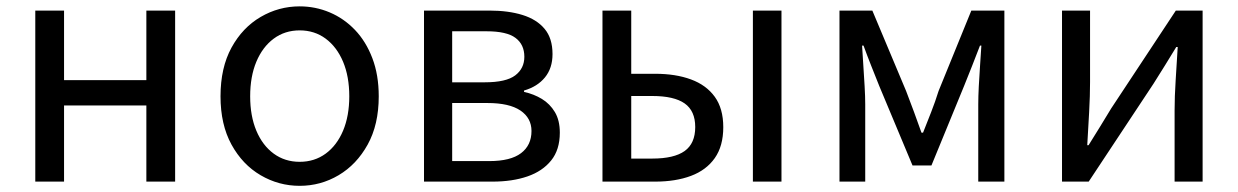

<svg xmlns="http://www.w3.org/2000/svg" viewBox="-20 -577 3933 610"><path d="M92.1 0V-543.4H183.5V-322.5H445V-543.4H536.4V0H445V-241.9H183.5V0Z M932.1 13.4Q865.6 13.4 808 -20.3Q750.4 -54 715.5 -117.6Q680.6 -181.2 680.6 -271Q680.6 -361.9 715.5 -425.7Q750.4 -489.4 808 -523.1Q865.6 -556.8 932.1 -556.8Q981.9 -556.8 1027.3 -537.7Q1072.7 -518.6 1107.8 -481.9Q1142.8 -445.3 1163 -392.1Q1183.3 -338.9 1183.3 -271Q1183.3 -181.2 1148.1 -117.6Q1112.8 -54 1055.7 -20.3Q998.7 13.4 932.1 13.4ZM932.1 -62.9Q979.2 -62.9 1014.7 -88.9Q1050.2 -114.9 1070 -161.8Q1089.7 -208.7 1089.7 -271Q1089.7 -333.8 1070 -380.8Q1050.2 -427.8 1014.7 -454.2Q979.2 -480.5 932.1 -480.5Q885.1 -480.5 849.6 -454.2Q814.1 -427.8 794.4 -380.8Q774.8 -333.8 774.8 -271Q774.8 -208.7 794.4 -161.8Q814.1 -114.9 849.6 -88.9Q885.1 -62.9 932.1 -62.9Z M1327.1 0V-543.4H1535.1Q1594.9 -543.4 1640.1 -529.4Q1685.2 -515.4 1710.3 -485.3Q1735.4 -455.3 1735.4 -405.2Q1735.4 -360.4 1711.3 -331Q1687.2 -301.6 1644.9 -289.4V-285Q1676 -278.2 1701.6 -262.7Q1727.2 -247.1 1742.9 -220.9Q1758.6 -194.7 1758.6 -155.5Q1758.6 -101.3 1731.1 -67.2Q1703.6 -33 1655.7 -16.5Q1607.8 0 1544.7 0ZM1416.6 -315.5H1520Q1587.9 -315.5 1616.9 -337.5Q1645.9 -359.5 1645.9 -396.6Q1645.9 -435.6 1617.8 -456.6Q1589.8 -477.6 1526.1 -477.6H1416.6ZM1416.6 -65.2H1534.4Q1602.3 -65.2 1635.4 -90.4Q1668.6 -115.6 1668.6 -160.8Q1668.6 -202 1633.4 -225.9Q1598.2 -249.7 1528.6 -249.7H1416.6Z M1894.1 0V-543.4H1985.5V-342.6H2061.8Q2126.5 -342.6 2175.2 -324.7Q2223.9 -306.8 2250.9 -269.5Q2277.9 -232.2 2277.9 -173Q2277.9 -113 2250.9 -74.7Q2223.9 -36.4 2175.2 -18.2Q2126.5 0 2061.8 0ZM1985.5 -73.2H2052.3Q2121.6 -73.2 2155.2 -97.2Q2188.8 -121.3 2188.8 -173.4Q2188.8 -224.7 2155.2 -248.4Q2121.6 -272 2052.3 -272H1985.5ZM2372 0V-543.4H2462.8V0Z M2647.1 0V-543.4H2751.5L2858.8 -287.8Q2871.6 -253.8 2883.9 -221.2Q2896.1 -188.6 2907.6 -155.5H2912.6Q2925.6 -188.6 2938.5 -221.2Q2951.3 -253.8 2961.9 -287.8L3066 -543.4H3171V0H3088V-245.5Q3088 -269.7 3089.7 -302.7Q3091.4 -335.7 3093.8 -370.1Q3096.1 -404.5 3097.9 -432.2H3093.5Q3081.5 -400.3 3068.3 -367.3Q3055 -334.2 3043 -304L2939.3 -51.4H2879.1L2773.4 -304Q2761.4 -334.2 2748.1 -367.5Q2734.9 -400.7 2723.5 -432.2H2718.9Q2720.6 -404.5 2722.8 -370.1Q2725 -335.7 2727 -302.7Q2728.9 -269.7 2728.9 -245.5V0Z M3354.1 0V-543.4H3443.2V-316.1Q3443.2 -273.5 3440.3 -220.9Q3437.4 -168.3 3434.3 -115.7H3438.5Q3454.3 -141.1 3474.8 -174.2Q3495.4 -207.3 3510.2 -232.3L3715.7 -543.4H3800.8V0H3711.8V-226.7Q3711.8 -269.9 3715.2 -322.5Q3718.5 -375.1 3721.7 -427.7H3717.1Q3701.9 -402.7 3681.2 -369.2Q3660.6 -335.7 3644.8 -311.1L3438.9 0Z"/></svg>

Font: Noto Sans SC Thin
Style: Regular
Weight: 100
Designer: Ryoko NISHIZUKA 西塚涼子 (kana, bopomofo & ideographs); Paul D. Hunt (Latin, Greek & Cyrillic); Sandoll Communications 산돌커뮤니
Foundry: Adobe
Version: Version 2.004-H2;hotconv 1.0.118;makeotfexe 2.5.65603